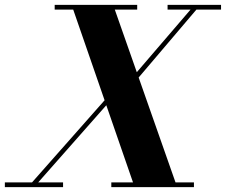

<svg xmlns="http://www.w3.org/2000/svg" viewBox="-72 -770 930 790"><path d="M482 0 222.5 -750H393.5L657 0ZM-52 0V-19.5H187.5V0ZM42.5 0 411 -417H436L68 0ZM386 0V-19.5H726V0ZM153 -730.5V-750H492.5V-730.5ZM408.5 -377 727 -748H751L435.5 -377ZM617.5 -730.5V-750H837.5V-730.5Z"/></svg>

Font: Bodoni Moda 11pt
Style: Bold Italic
Weight: 700
Italic angle: -13°
Designer: Owen Earl
Foundry: indestructible type
Version: Version 2.004